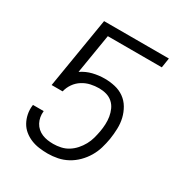

<svg xmlns="http://www.w3.org/2000/svg" viewBox="-173 -863 946 998"><g transform="rotate(30 300.0 -363.5)"><path d="M254 8Q228 8 202 4.5Q176 1 153 -8.5Q130 -18 111 -33.5Q92 -49 80 -70.5Q68 -92 63 -117Q58 -142 61 -168L62 -173H126V-172Q124 -154 127 -137Q130 -120 138 -105Q146 -90 158.5 -79Q171 -68 186.5 -61.5Q202 -55 219 -52.5Q236 -50 254 -50Q276 -50 299 -55Q322 -60 342 -72.5Q362 -85 378 -103Q394 -121 405.5 -142Q417 -163 423 -185Q429 -207 433 -229Q437 -251 438 -274Q439 -297 435.5 -318.5Q432 -340 423 -360Q414 -380 398 -394Q382 -408 361 -414Q340 -420 317 -420Q292 -420 267 -414.5Q242 -409 219.5 -395Q197 -381 181.5 -359Q166 -337 160 -311H94L164 -735H553L544 -677H220L181 -440Q181 -440 181 -440Q181 -440 181 -440Q212 -461 247 -469.5Q282 -478 317 -478Q349 -478 379.5 -471Q410 -464 434.5 -446.5Q459 -429 474.5 -402.5Q490 -376 497 -346.5Q504 -317 503 -284.5Q502 -252 497 -220Q492 -191 483.5 -162Q475 -133 459 -106Q443 -79 420.5 -56.5Q398 -34 370.5 -19Q343 -4 313 2Q283 8 254 8Z"/></g></svg>

Font: Iosevka Curly Light Extended
Style: Italic
Weight: 300
Width: 7
Italic angle: -9°
Monospace: yes
Designer: Belleve Invis
Foundry: Belleve Invis
Version: Version 11.1.0; ttfautohint (v1.8.3)